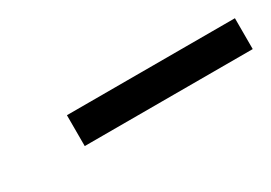

<svg xmlns="http://www.w3.org/2000/svg" viewBox="-15 -816 411 291"><g transform="rotate(-30 190.0 -670.0)"><path d="M86 -643V-697H380V-643Z"/></g></svg>

Font: Iosevka QP Light
Style: Italic
Weight: 300
Italic angle: -9°
Designer: Belleve Invis
Foundry: Belleve Invis
Version: Version 20.0.0; ttfautohint (v1.8.4)